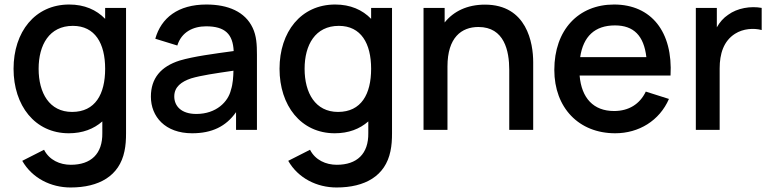

<svg xmlns="http://www.w3.org/2000/svg" viewBox="-20 -575 3417 850"><path d="M284.5 15C345.5 15 395 -4 433 -37.5V13.5C434.5 106.5 382.5 154.5 293.5 154.5C245.5 154.5 198.5 134 175 88L78.5 137C122.5 214 205.5 255 292.5 255C418.5 255 508.5 204 531 94.5C536.5 69 538 43.5 538 14.5V-540H445.5V-491.5C407 -531.5 353.5 -555 286.5 -555C134.5 -555 40 -433.5 40 -270.5C40 -108.5 134 15 284.5 15ZM299 -79.5C198.5 -79.5 151 -163.5 151 -270.5C151 -376.5 198.5 -460.5 302.5 -460.5C401 -460.5 445.5 -382.5 445.5 -270.5C445.5 -158.5 402 -79.5 299 -79.5Z M830.5 15C918 15 980.5 -15 1025 -78.5V0H1117.5V-332.5C1117.5 -377.5 1115.5 -416.5 1098.5 -452C1065 -523 990 -555 893.5 -555C768.5 -555 693.5 -496 667.5 -403.5L765 -373.5C783.5 -433.5 835.5 -458.5 892.5 -458.5C977 -458.5 1011 -423.5 1014.5 -349C927 -337 838 -325.5 775.5 -307C692 -280.5 648 -228.5 648 -147C648 -59 711 15 830.5 15ZM849 -70.5C782 -70.5 751.5 -106 751.5 -148C751.5 -190.5 783 -213.5 826 -228C871.5 -241.5 932 -250 1013.5 -262C1013 -236.5 1011 -202.5 1002.5 -177.5C990.5 -125 938 -70.5 849 -70.5Z M1462 15C1523 15 1572.5 -4 1610.5 -37.5V13.5C1612 106.5 1560 154.5 1471 154.5C1423 154.5 1376 134 1352.5 88L1256 137C1300 214 1383 255 1470 255C1596 255 1686 204 1708.5 94.5C1714 69 1715.5 43.5 1715.5 14.5V-540H1623V-491.5C1584.5 -531.5 1531 -555 1464 -555C1312 -555 1217.5 -433.5 1217.5 -270.5C1217.5 -108.5 1311.5 15 1462 15ZM1476.5 -79.5C1376 -79.5 1328.5 -163.5 1328.5 -270.5C1328.5 -376.5 1376 -460.5 1480 -460.5C1578.5 -460.5 1623 -382.5 1623 -270.5C1623 -158.5 1579.5 -79.5 1476.5 -79.5Z M1961 0V-281C1961 -409 2023 -455.5 2098 -455.5C2213 -455.5 2234.5 -349.5 2234.5 -265.5V0H2340.5V-300C2340.5 -383.5 2313 -554.5 2127 -554.5C2048.5 -554.5 1988 -525 1948.5 -475.5V-540H1855V0Z M2703.5 15C2808 15 2899.5 -40.5 2941.5 -137L2839 -169.5C2812.5 -114 2763.5 -83.5 2698.5 -83.5C2607.5 -83.5 2554.5 -140.5 2546 -240.5H2948.5C2959.5 -434 2863.5 -555 2698.5 -555C2540.5 -555 2434 -442.5 2434 -265.5C2434 -98.5 2542 15 2703.5 15ZM2702.5 -462.5C2785.5 -462.5 2830.5 -417 2841.5 -322H2548.5C2562 -413.5 2613 -462.5 2702.5 -462.5Z M3166 0V-272.5C3166 -336 3183 -393 3234 -425.5C3270 -448.5 3317 -451.5 3352 -442V-540C3303.5 -549 3244 -539.5 3203.5 -509.5C3183 -496 3166 -476.5 3153.5 -454V-540H3060.5V0Z"/></svg>

Font: Manrope SemiBold
Style: Regular
Weight: 600
Designer: Mikhail Sharanda
Foundry: Mikhail Sharanda
Version: Version 4.505